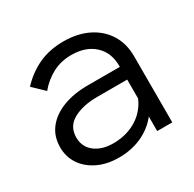

<svg xmlns="http://www.w3.org/2000/svg" viewBox="-121 -638 793 783"><g transform="rotate(-30 275.0 -246.0)"><path d="M487 0H416V-96L415 -124V-308Q415 -370 375 -407Q335 -444 267 -444Q218 -444 178.5 -423Q139 -402 109 -366L57 -416Q98 -460 149.5 -484Q201 -508 267 -508Q333 -508 382.5 -483.5Q432 -459 459.5 -415Q487 -371 487 -311ZM228 16Q172 16 129.5 -4.5Q87 -25 63.5 -60Q40 -95 40 -140Q40 -192 69 -228.5Q98 -265 148.5 -284Q199 -303 263 -303H425V-243H273Q206 -243 161.5 -218.5Q117 -194 117 -142Q117 -98 150 -72Q183 -46 237 -46Q289 -46 331 -66.5Q373 -87 398.5 -124Q424 -161 427 -209L457 -192Q457 -132 427.5 -85Q398 -38 346 -11Q294 16 228 16Z"/></g></svg>

Font: Wix Madefor Display
Style: Regular
Weight: 400
Designer: Dalton Maag Ltd
Foundry: Dalton Maag Ltd
Version: Version 3.100